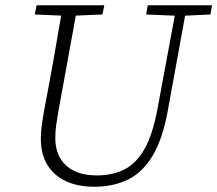

<svg xmlns="http://www.w3.org/2000/svg" viewBox="-20 -694 825 729"><path d="M231 -634 112 -639 119 -674H376L369 -639L250 -634ZM337 15Q275 15 229.5 -6.5Q184 -28 159.5 -68.5Q135 -109 135 -168Q135 -191 138.5 -217Q142 -243 147 -272L164 -362Q174 -414 183 -466Q192 -518 201 -570Q210 -622 219 -674H275L202 -273Q197 -244 193.5 -220Q190 -196 190 -170Q190 -125 209 -93Q228 -61 263 -44.5Q298 -28 347 -28Q408 -28 453 -51Q498 -74 529 -129Q560 -184 578 -281L651 -674H690L616 -268Q597 -166 560 -103.5Q523 -41 467.5 -13Q412 15 337 15ZM655 -634 535 -639 541 -674H785L779 -639L672 -634Z"/></svg>

Font: Source Serif 4 Light
Style: Italic
Weight: 300
Italic angle: -12°
Designer: Frank Grießhammer
Foundry: Adobe Systems Incorporated
Version: Version 4.004;hotconv 1.0.116;makeotfexe 2.5.65601